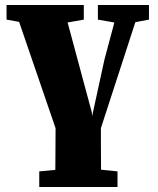

<svg xmlns="http://www.w3.org/2000/svg" viewBox="-20 -520 626 763"><path d="M225 60 33 -500H230L345 -73L346 -58L395 -283L453 -500H540L358 60ZM6 -442V-500H313V-442L222 -426H96ZM136 223V161L244 151H348L447 161V223ZM369 -442V-500H572V-442L486 -426H461ZM199 223Q200 181 200 141Q200 101 200.5 56.5Q201 12 201 -40H381Q381 12 381 56.5Q381 101 381.5 141Q382 181 382 223Z"/></svg>

Font: Source Serif 4 ExtraBold
Style: Regular
Weight: 800
Designer: Frank Grießhammer
Foundry: Adobe Systems Incorporated
Version: Version 4.004;hotconv 1.0.116;makeotfexe 2.5.65601